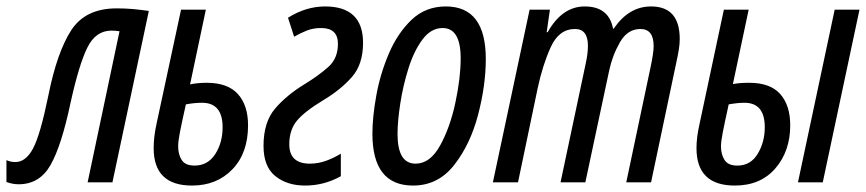

<svg xmlns="http://www.w3.org/2000/svg" viewBox="-68 -566 2689 596"><path d="M151 -247Q177 -365 203 -418Q229 -471 278 -471Q289 -471 303 -469L204 0H281L394 -532Q367 -536 343.5 -538Q320 -540 294 -540Q197 -540 153 -472Q109 -404 82 -269Q57 -147 34.5 -105Q12 -63 -20 -63Q-36 -63 -48 -69V-1Q-29 6 -10 6Q55 6 89 -54Q123 -114 151 -247Z M702 -177Q702 -239 670.5 -274Q639 -309 574 -309Q544 -309 522 -304L571 -536H494L418 -182Q409 -142 409 -106Q409 10 528 10Q605 10 653.5 -40.5Q702 -91 702 -177ZM485 -112Q485 -127 490.5 -155.5Q496 -184 509 -242Q536 -247 559 -247Q623 -247 623 -171Q623 -123 600 -87.5Q577 -52 536 -52Q507 -52 496 -69.5Q485 -87 485 -112Z M990 -19V-89Q969 -76 944.5 -67Q920 -58 894 -58Q830 -58 830 -118Q830 -162 853 -190.5Q876 -219 937 -256Q989 -287 1024 -326.5Q1059 -366 1059 -433Q1059 -546 941 -546Q882 -546 826 -511L845 -452Q864 -463 884 -471Q904 -479 929 -479Q981 -479 981 -430Q981 -385 951.5 -358.5Q922 -332 878 -305Q822 -271 786 -229Q750 -187 750 -113Q750 -49 786.5 -19.5Q823 10 879 10Q938 10 990 -19Z M1440 -383Q1440 -546 1316 -546Q1253 -546 1209.5 -504.5Q1166 -463 1139 -399.5Q1112 -336 1100 -269Q1088 -202 1088 -151Q1088 10 1214 10Q1292 10 1342 -54Q1392 -118 1416 -209.5Q1440 -301 1440 -383ZM1166 -150Q1166 -189 1174.5 -244.5Q1183 -300 1200 -354Q1217 -408 1243.5 -443.5Q1270 -479 1306 -479Q1362 -479 1362 -385Q1362 -324 1345.5 -247Q1329 -170 1298 -114Q1267 -58 1222 -58Q1166 -58 1166 -150Z M1540 0 1601 -292Q1616 -363 1641.5 -419.5Q1667 -476 1717 -476Q1757 -476 1757 -424Q1757 -399 1750 -368L1672 0H1749L1823 -347Q1833 -394 1856.5 -435Q1880 -476 1920 -476Q1961 -476 1961 -423Q1961 -403 1952 -360L1876 0H1953L2032 -375Q2036 -393 2039 -411Q2042 -429 2042 -445Q2042 -546 1953 -546Q1884 -546 1837 -477H1835Q1822 -546 1747 -546Q1677 -546 1632 -466H1629L1639 -536H1576L1462 0Z M2486 0 2600 -536H2523L2409 0ZM2385 -177Q2385 -239 2354 -274Q2323 -309 2258 -309Q2242 -309 2229.5 -308Q2217 -307 2207 -305L2256 -536H2179L2103 -179Q2094 -139 2094 -106Q2094 10 2213 10Q2293 10 2339 -43.5Q2385 -97 2385 -177ZM2170 -112Q2170 -126 2175.5 -154.5Q2181 -183 2194 -242Q2222 -247 2243 -247Q2306 -247 2306 -171Q2306 -125 2284 -88.5Q2262 -52 2221 -52Q2192 -52 2181 -69.5Q2170 -87 2170 -112Z"/></svg>

Font: Noto Sans Display Condensed
Style: Italic
Weight: 400
Width: 3
Designer: Monotype Design team
Foundry: Monotype Imaging Inc.
Version: 1.000